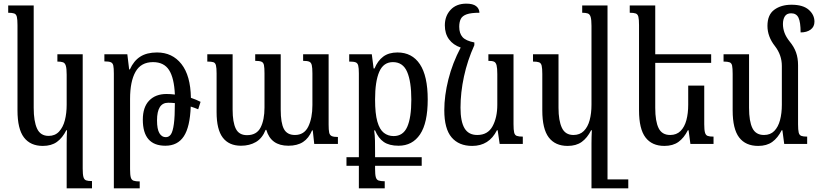

<svg xmlns="http://www.w3.org/2000/svg" viewBox="-20 -790 4491 1054"><path d="M346 244V-5Q346 -22 346.5 -40.5Q347 -59 348 -75H344Q323 -33 292.5 -11Q262 11 215 11Q147 11 111.5 -35.5Q76 -82 76 -184V-652Q76 -683 72.5 -697.5Q69 -712 58 -716Q47 -720 25 -720V-760H165V-198Q165 -124 183.5 -84Q202 -44 247 -44Q282 -44 304 -67.5Q326 -91 336 -129.5Q346 -168 346 -215V-380Q346 -413 341.5 -428.5Q337 -444 326 -448Q315 -452 295 -452V-492H434V136Q434 167 438 181.5Q442 196 452.5 200Q463 204 485 204V244Z M605 244V-386Q605 -416 602 -430Q599 -444 588 -448.5Q577 -453 553 -453V-492H679L689 -409H693Q714 -456 750 -479Q786 -502 842 -502Q926 -502 976 -438.5Q1026 -375 1028 -253Q1055 -244 1081 -231L1068 -190Q1049 -198 1027 -205Q1023 -93 989 -41.5Q955 10 888 10Q764 10 764 -133Q764 -202 799 -238Q834 -274 894 -274Q917 -274 940 -271Q936 -362 908 -405.5Q880 -449 820 -449Q754 -449 724 -396Q694 -343 694 -247V139Q694 170 698 184Q702 198 713.5 202Q725 206 747 206V244ZM842 -129Q842 -81 855 -59Q868 -37 890 -37Q908 -37 918.5 -53Q929 -69 934.5 -109.5Q940 -150 940 -224Q920 -226 903 -226Q842 -226 842 -129Z M1644 -492H1784V-106Q1784 -77 1787 -62.5Q1790 -48 1801 -43Q1812 -38 1835 -38V0H1705L1697 -74H1693Q1675 -31 1643.5 -10.5Q1612 10 1563 10Q1467 10 1442 -77H1438Q1420 -31 1385 -10.5Q1350 10 1303 10Q1237 10 1203 -34.5Q1169 -79 1169 -174V-387Q1169 -417 1165.5 -431Q1162 -445 1151.5 -448.5Q1141 -452 1118 -452V-492H1257V-188Q1257 -119 1274.5 -83.5Q1292 -48 1336 -48Q1389 -48 1410.5 -90Q1432 -132 1432 -200V-387Q1432 -418 1429 -432.5Q1426 -447 1415 -451.5Q1404 -456 1381 -456V-492H1521V-188Q1521 -115 1538.5 -82Q1556 -49 1599 -49Q1650 -49 1672.5 -95.5Q1695 -142 1695 -213V-387Q1695 -418 1691.5 -432.5Q1688 -447 1677.5 -451.5Q1667 -456 1644 -456Z M1882 120V73H1950V-387Q1950 -416 1946.5 -430Q1943 -444 1932 -448Q1921 -452 1897 -452V-492H2021L2031 -414H2036Q2053 -456 2083.5 -479Q2114 -502 2162 -502Q2242 -502 2285 -437.5Q2328 -373 2328 -244Q2328 -115 2286 -52.5Q2244 10 2168 10Q2117 10 2087 -10.5Q2057 -31 2039 -74H2034Q2038 -47 2038.5 -17Q2039 13 2039 46V73H2295V120H2039V137Q2039 168 2043 182.5Q2047 197 2058.5 201Q2070 205 2092 205V244H1950V120ZM2141 -43Q2193 -43 2215.5 -93.5Q2238 -144 2238 -243Q2238 -342 2215 -395.5Q2192 -449 2137 -449Q2085 -449 2062 -396Q2039 -343 2039 -244Q2039 -166 2051.5 -122.5Q2064 -79 2087 -61Q2110 -43 2141 -43Z M2572 11Q2499 11 2459 -36Q2419 -83 2419 -185Q2419 -265 2441.5 -354.5Q2464 -444 2509 -529Q2468 -543 2445 -574Q2422 -605 2422 -651Q2422 -702 2453.5 -736Q2485 -770 2540 -770Q2576 -770 2593.5 -756.5Q2611 -743 2612 -720Q2566 -720 2542 -711.5Q2518 -703 2509.5 -686Q2501 -669 2501 -643Q2501 -607 2519 -586.5Q2537 -566 2584 -557V-542Q2546 -458 2527 -370Q2508 -282 2508 -199Q2508 -123 2530 -86Q2552 -49 2600 -49Q2658 -49 2684 -97Q2710 -145 2710 -215V-383Q2710 -416 2706 -431.5Q2702 -447 2692 -451.5Q2682 -456 2661 -456V-492H2799V-108Q2799 -77 2802.5 -62.5Q2806 -48 2817 -44Q2828 -40 2850 -40V0H2723L2712 -75H2708Q2665 11 2572 11Z M3096 11Q3028 11 2992.5 -35.5Q2957 -82 2957 -184V-384Q2957 -415 2953.5 -429.5Q2950 -444 2939 -448Q2928 -452 2906 -452V-492H3046V-198Q3046 -128 3064.5 -88.5Q3083 -49 3128 -49Q3163 -49 3185 -71Q3207 -93 3217 -130.5Q3227 -168 3227 -215V-648Q3227 -681 3222.5 -696.5Q3218 -712 3207 -716Q3196 -720 3176 -720V-760H3315V195H3429V244H3227V-2Q3227 -20 3227.5 -38.5Q3228 -57 3229 -75H3225Q3204 -33 3173.5 -11Q3143 11 3096 11Z M3846 -320V-108Q3846 -77 3850 -62.5Q3854 -48 3864.5 -44Q3875 -40 3897 -40V0H3770L3760 -75H3756Q3735 -33 3704.5 -11Q3674 11 3627 11Q3559 11 3523.5 -35.5Q3488 -82 3488 -184V-652Q3488 -683 3484.5 -697.5Q3481 -712 3470 -716Q3459 -720 3437 -720V-760H3577V-492H3884V-445H3577V-198Q3577 -124 3595.5 -86.5Q3614 -49 3659 -49Q3694 -49 3716 -71Q3738 -93 3748 -130.5Q3758 -168 3758 -215V-320Z M4361 -108Q4361 -77 4364.5 -62.5Q4368 -48 4379 -44Q4390 -40 4411 -40V0H4285L4275 -75H4271Q4250 -33 4219.5 -11Q4189 11 4142 11Q4073 11 4037.5 -35.5Q4002 -82 4002 -184V-384Q4002 -415 3999 -429.5Q3996 -444 3985 -448Q3974 -452 3952 -452V-492H4092V-198Q4092 -124 4110.5 -86.5Q4129 -49 4174 -49Q4209 -49 4230.5 -71Q4252 -93 4262 -130.5Q4272 -168 4272 -215V-428Q4272 -488 4234 -537Q4193 -589 4193 -648Q4193 -709 4230.5 -736.5Q4268 -764 4325 -764Q4388 -764 4419.5 -736.5Q4451 -709 4451 -671Q4451 -643 4430 -627.5Q4409 -612 4375 -612Q4375 -668 4363.5 -692.5Q4352 -717 4323 -717Q4299 -717 4288.5 -700.5Q4278 -684 4278 -658Q4278 -634 4286.5 -610.5Q4295 -587 4315 -562Q4339 -533 4350 -502Q4361 -471 4361 -432Z"/></svg>

Font: Noto Serif Armenian Condensed Medium
Style: Regular
Weight: 500
Width: 3
Designer: Monotype Design Team
Foundry: Monotype Imaging Inc.
Version: Version 2.008; ttfautohint (v1.8.4.7-5d5b)